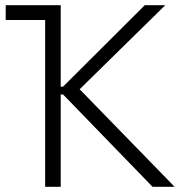

<svg xmlns="http://www.w3.org/2000/svg" viewBox="-20 -720 701 740"><path d="M154 0H214V-356H223L568 0H653L287 -376L617 -700H538L223 -386H214V-700H2V-643H154Z"/></svg>

Font: Fixel Text Light
Style: Regular
Weight: 300
Width: 4
Designer: AlfaBravo + MacPaw
Foundry: Kyrylo Tkachov, Marchela Mozhyna, Serhii Makarenko, Maria Weinstein, Zakhar Kryvoshyya
Version: Version 1.211